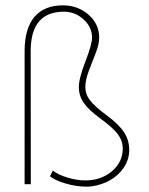

<svg xmlns="http://www.w3.org/2000/svg" viewBox="-20 -694 560 724"><path d="M72.8 0.5V-502Q72.8 -585.9 109.6 -629.9Q146.5 -673.8 217.3 -673.8Q273.4 -673.8 313.7 -638.7Q354 -603.5 354 -551.8Q354 -527.3 341.1 -494.4Q328.1 -461.4 314.9 -426.8Q301.8 -392.1 301.8 -365.2Q301.8 -338.4 319.8 -315.2Q337.9 -292 383.1 -258.5Q428.2 -225.1 447.8 -195.3Q467.3 -165.5 467.3 -128.4Q467.3 -91.3 444.8 -59.3Q422.4 -27.3 383.3 -8.3Q344.2 9.8 305.7 9.8Q267.1 9.8 226.6 -2.2Q186 -14.2 168.5 -29.3L179.2 -50.8Q199.2 -35.2 234.6 -24.4Q270 -13.7 301.8 -13.7Q361.3 -13.7 402.1 -48.3Q442.9 -83 442.9 -133.8Q442.9 -162.6 424.8 -187.3Q406.7 -211.9 360.8 -245.4Q314.9 -278.8 296.1 -305.7Q277.3 -332.5 277.3 -365.5Q277.3 -398.4 302.2 -462.6Q327.1 -526.9 327.1 -552.2Q327.1 -591.8 295.2 -620.8Q263.2 -649.9 221.2 -649.9Q97.7 -649.9 95.7 -505.9L96.2 0.5Z"/></svg>

Font: Yantramanav Thin
Style: Regular
Weight: 250
Version: Version 1.001;PS 1.0;hotconv 1.0.72;makeotf.lib2.5.5900; ttf